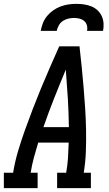

<svg xmlns="http://www.w3.org/2000/svg" viewBox="-44 -975 564 995"><path d="M-24 0V-80H24Q33 -136 49.5 -191.5Q66 -247 85.5 -301.5Q105 -356 126 -410.5Q147 -465 169.5 -519.5Q192 -574 215.5 -627.5Q239 -681 263 -735H368Q374 -681 379.5 -627.5Q385 -574 389.5 -519.5Q394 -465 397.5 -410.5Q401 -356 402 -301Q403 -246 401 -190.5Q399 -135 390 -80H427V0H252V-80H299Q306 -119 308.5 -158Q311 -197 312 -236H154Q142 -197 131.5 -158Q121 -119 115 -80H151V0ZM181 -316H313Q312 -391 307.5 -465.5Q303 -540 297 -614Q266 -540 236.5 -465.5Q207 -391 181 -316ZM167 -815Q171 -836 178.5 -855.5Q186 -875 200 -892Q214 -909 232 -921.5Q250 -934 270 -941.5Q290 -949 310.5 -952Q331 -955 352 -955Q372 -955 392 -952Q412 -949 429.5 -942Q447 -935 461 -922Q475 -909 483 -892Q491 -875 492.5 -855Q494 -835 490 -815H407Q410 -829 406.5 -843Q403 -857 392.5 -866Q382 -875 368 -878.5Q354 -882 340 -882Q325 -882 310 -878.5Q295 -875 282 -866.5Q269 -858 261 -844Q253 -830 250 -815Z"/></svg>

Font: Iosevka Curly Slab MdObl
Style: Regular
Weight: 500
Italic angle: -9°
Monospace: yes
Designer: Belleve Invis
Foundry: Belleve Invis
Version: Version 11.0.0; ttfautohint (v1.8.3)